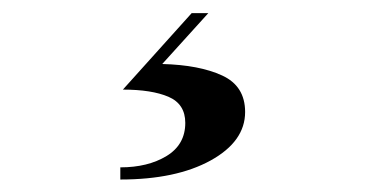

<svg xmlns="http://www.w3.org/2000/svg" viewBox="-20 -26 590 300"><path d="M269.5 166Q269.5 136.5 243.2 125.2Q217 114 172 114L279.5 -5.5H305.5L233.5 74Q291.5 75.5 327.2 92Q363 108.5 363 149Q363 195 309 224.8Q255 254.5 168 254.5V235.5Q211 235.5 240.2 217.8Q269.5 200 269.5 166Z"/></svg>

Font: Bodoni* 11pt Medium
Style: Italic
Weight: 500
Italic angle: -13°
Version: Version 2.3